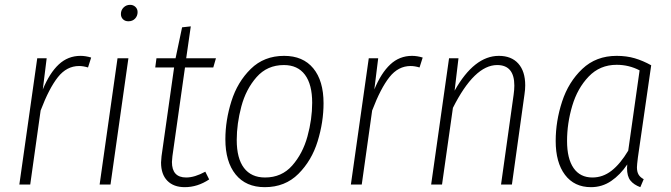

<svg xmlns="http://www.w3.org/2000/svg" viewBox="-20 -763 2774 794"><path d="M357 -525 344 -484Q324 -490 307 -490Q256 -490 219.5 -444Q183 -398 148 -306L105 0H60L134 -522H173L157 -393Q185 -461 223 -496.5Q261 -532 313 -532Q334 -532 357 -525Z M511 -522 437 0H392L466 -522ZM480 -705Q480 -721 491 -732Q502 -743 518 -743Q531 -743 540 -734.5Q549 -726 549 -713Q549 -697 538.5 -686Q528 -675 511 -675Q497 -675 488.5 -683.5Q480 -692 480 -705Z M693 -117Q691 -99 691 -93Q691 -29 750 -29Q785 -29 829 -53L845 -21Q797 11 744 11Q698 11 672 -15.5Q646 -42 646 -91Q646 -99 648 -117L700 -484H622L627 -522H706L733 -650L769 -654L750 -522H873L862 -484H745Z M912 -187Q912 -265 937 -344.5Q962 -424 1017 -478Q1072 -532 1155 -532Q1233 -532 1275.5 -480.5Q1318 -429 1318 -336Q1318 -258 1293.5 -178.5Q1269 -99 1214 -44Q1159 11 1075 11Q997 11 954.5 -41.5Q912 -94 912 -187ZM1271 -338Q1271 -414 1241 -454Q1211 -494 1154 -494Q1085 -494 1041 -444Q997 -394 978 -322.5Q959 -251 959 -184Q959 -108 989 -68.5Q1019 -29 1076 -29Q1145 -29 1188.5 -78.5Q1232 -128 1251.5 -199Q1271 -270 1271 -338Z M1728 -525 1715 -484Q1695 -490 1678 -490Q1627 -490 1590.5 -444Q1554 -398 1519 -306L1476 0H1431L1505 -522H1544L1528 -393Q1556 -461 1594 -496.5Q1632 -532 1684 -532Q1705 -532 1728 -525Z M2152 -410Q2152 -393 2149 -373L2097 0H2052L2104 -371Q2107 -392 2107 -409Q2107 -494 2036 -494Q1942 -494 1853 -317L1808 0H1763L1837 -522H1876L1860 -388Q1941 -532 2043 -532Q2095 -532 2123.5 -500Q2152 -468 2152 -410Z M2673 -493 2618 -112Q2614 -80 2614 -71Q2614 -53 2620.5 -41.5Q2627 -30 2642 -22L2628 11Q2601 1 2587 -16.5Q2573 -34 2573 -68L2574 -83Q2545 -40 2507.5 -14.5Q2470 11 2424 11Q2355 11 2316.5 -40Q2278 -91 2278 -180Q2278 -262 2304.5 -343Q2331 -424 2388 -478Q2445 -532 2530 -532Q2571 -532 2605 -522Q2639 -512 2673 -493ZM2325 -180Q2325 -107 2352 -68Q2379 -29 2430 -29Q2473 -29 2509 -57Q2545 -85 2578 -140L2625 -472Q2581 -495 2530 -495Q2461 -495 2414.5 -446.5Q2368 -398 2346.5 -325.5Q2325 -253 2325 -180Z"/></svg>

Font: Fira Sans Condensed ExtraLight
Style: Italic
Weight: 275
Width: 3
Italic angle: -8°
Designer: Carrois Corporate & Edenspiekermann AG
Foundry: Carrois Corporate GbR & Edenspiekermann AG
Version: Version 4.203